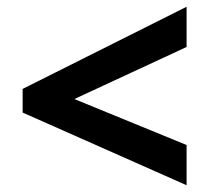

<svg xmlns="http://www.w3.org/2000/svg" viewBox="-20 -646 621 568"><path d="M532 -98 47 -313V-383L532 -626V-507L200 -353L532 -217Z"/></svg>

Font: Noto Sans Khmer
Style: Bold
Weight: 700
Version: Version 2.003